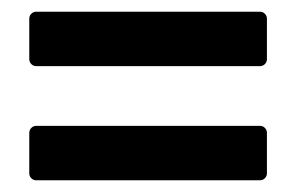

<svg xmlns="http://www.w3.org/2000/svg" viewBox="-20 -476 505 328"><path d="M30 -375V-444Q30 -449 33.5 -452.5Q37 -456 42 -456H424Q429 -456 432.5 -452.5Q436 -449 436 -444V-375Q436 -370 432.5 -366.5Q429 -363 424 -363H42Q37 -363 33.5 -366.5Q30 -370 30 -375ZM30 -180V-249Q30 -254 33.5 -257.5Q37 -261 42 -261H424Q429 -261 432.5 -257.5Q436 -254 436 -249V-180Q436 -175 432.5 -171.5Q429 -168 424 -168H42Q37 -168 33.5 -171.5Q30 -175 30 -180Z"/></svg>

Font: Barlow Semi Condensed SemiBold
Style: Regular
Weight: 600
Width: 4
Designer: Jeremy Tribby
Foundry: Tribby Type
Version: Version 1.408